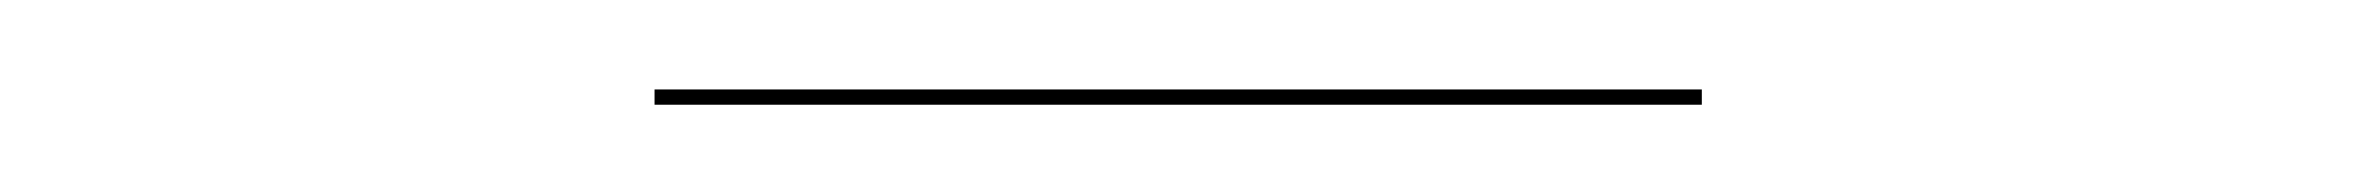

<svg xmlns="http://www.w3.org/2000/svg" viewBox="-20 -874 540 44"><path d="M130 -850V-853.5H370V-850Z"/></svg>

Font: Bodoni Moda 48pt Medium
Style: Regular
Weight: 500
Designer: Owen Earl
Foundry: indestructible type
Version: Version 2.005